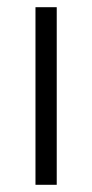

<svg xmlns="http://www.w3.org/2000/svg" viewBox="-20 -513 256 533"><path d="M78.5 -493H137.5V0H78.5Z"/></svg>

Font: HK Grotesk Light
Style: Regular
Weight: 300
Designer: Alfredo Marco Pradil
Foundry: Hanken Design Co.
Version: Version 3.001